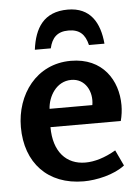

<svg xmlns="http://www.w3.org/2000/svg" viewBox="-53 -774 600 827"><g transform="rotate(-5 247.0 -360.5)"><path d="M115 -572H184C194 -617 218 -642 266 -642C315 -642 338 -618 349 -572H416C408 -663 369 -732 271 -732C167 -732 127 -665 115 -572ZM265 -511C115 -511 26 -385 26 -245C26 -91 120 11 276 11C331 11 408 -6 454 -42L422 -110C374 -82 329 -69 290 -69C208 -69 153 -127 153 -234H457C463 -256 466 -280 466 -302C466 -409 403 -511 265 -511ZM260 -429C320 -429 351 -371 341 -313H156C159 -365 194 -429 260 -429Z"/></g></svg>

Font: Rosario
Style: Bold
Weight: 700
Designer: Hector Gatti
Foundry: Omnibus Type
Version: Version 1.100